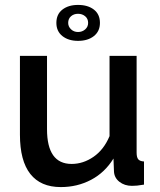

<svg xmlns="http://www.w3.org/2000/svg" viewBox="-20 -750 649 780"><path d="M209 -657Q209 -692 233.5 -711Q258 -730 297 -730Q337 -730 361.5 -711Q386 -692 386 -657Q386 -623 361.5 -603.5Q337 -584 297 -584Q258 -584 233.5 -603.5Q209 -623 209 -657ZM297 -694Q280 -694 268.5 -684Q257 -674 257 -657Q257 -642 268.5 -631Q280 -620 297 -620Q314 -620 326 -630.5Q338 -641 338 -657Q338 -674 326 -684Q314 -694 297 -694ZM227 10Q145 10 103 -43.5Q61 -97 61 -203V-523H171V-225Q171 -84 271 -84Q318 -84 360 -113Q402 -142 425 -197V-523H535V-130Q535 -111 541.5 -103Q548 -95 565 -94V0Q548 3 537 4Q526 5 516 5Q486 5 465 -11.5Q444 -28 443 -54L441 -106Q406 -49 350 -19.5Q294 10 227 10Z"/></svg>

Font: IngvarSans
Style: Regular
Weight: 600
Version: Version 3.000